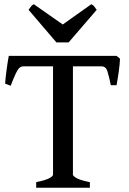

<svg xmlns="http://www.w3.org/2000/svg" viewBox="-20 -876 601 896"><path d="M540 -602.1Q539.1 -577.1 534.4 -543.2Q529.8 -509.3 523.9 -478.5H497.1Q487.8 -523.9 480.7 -545.2Q473.6 -566.4 453.1 -566.4H273.9L288.1 -615.2H523.9ZM88.9 -566.4Q79.1 -566.4 71 -559.6Q63 -552.7 53.7 -533.2Q44.4 -513.7 29.8 -475.6L3.9 -485.8Q5.9 -514.6 11 -552.2Q16.1 -589.8 21 -615.2H302.7L314 -566.4ZM148.9 0V-25.9Q193.8 -35.2 210.7 -44.7Q227.5 -54.2 227.5 -61V-569.8Q227.5 -575.7 210.9 -579.1Q194.3 -582.5 159.2 -589.4V-615.2H390.1V-589.4Q357.4 -582.5 338.9 -579.6Q320.3 -576.7 320.3 -569.8V-61Q320.3 -54.7 337.2 -44.9Q354 -35.2 399.4 -25.9V0ZM300.3 -678.2H243.2L113.3 -830.1Q120.1 -839.8 124.8 -845.9Q129.4 -852.1 137.7 -856.4L272.9 -761.7L406.2 -856.4Q414.6 -852.1 419.7 -845.9Q424.8 -839.8 431.2 -830.1Z"/></svg>

Font: Gentium Book Plus
Style: Regular
Weight: 400
Designer: Victor Gaultney, Annie Olsen, Iska Routamaa, Becca Hirsbrunner
Foundry: SIL International
Version: Version 6.101